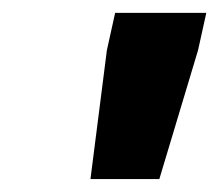

<svg xmlns="http://www.w3.org/2000/svg" viewBox="-20 -708 340 298"><path d="M120.4 -430.1 145.9 -630.1 158.7 -688H300.2L287.4 -630.1L227.3 -430.1Z"/></svg>

Font: Saira Thin
Style: Italic
Weight: 100
Italic angle: -12°
Designer: Hector Gatti with collaboration of the Omnibus-Type team
Foundry: Omnibus-Type
Version: Version 1.101